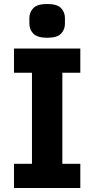

<svg xmlns="http://www.w3.org/2000/svg" viewBox="-20 -941 472 961"><path d="M382 0H50V-121H140V-577H50V-698H382V-577H292V-121H382ZM216 -752Q167 -752 147 -772.5Q127 -793 127 -822V-851Q127 -880 147 -900.5Q167 -921 216 -921Q266 -921 285.5 -900.5Q305 -880 305 -851V-822Q305 -793 285.5 -772.5Q266 -752 216 -752Z"/></svg>

Font: IBM Plex Sans Var
Style: Regular
Weight: 400
Designer: Mike Abbink, Paul van der Laan, Pieter van Rosmalen
Foundry: Bold Monday
Version: Version 3.000